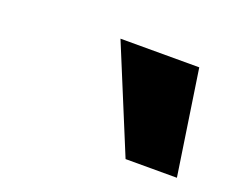

<svg xmlns="http://www.w3.org/2000/svg" viewBox="-51 -785 423 355"><g transform="rotate(20 160.5 -608.0)"><path d="M220 -505 135 -711H290L321 -505Z"/></g></svg>

Font: Ysabeau Office ExtraBold
Style: Italic
Weight: 800
Italic angle: -12°
Designer: Christian Thalmann (Catharsis Fonts)
Version: Version 2.001;gftools[0.9.30]; featfreeze: tnum,lnum,ss02